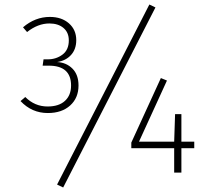

<svg xmlns="http://www.w3.org/2000/svg" viewBox="-20 -765 942 851"><path d="M841 -108H784V0H752V-108H562V-133L693 -419L720 -408L596 -137H752L756 -259H784V-137H841ZM328 -386Q328 -331 291 -297.5Q254 -264 192 -264Q121 -264 71 -317L92 -335Q134 -293 191 -293Q241 -293 268 -318Q295 -343 295 -386Q295 -474 196 -474H169L173 -502H192Q229 -502 257 -523Q285 -544 285 -586Q285 -621 261.5 -641Q238 -661 199 -661Q148 -661 100 -623L82 -644Q136 -690 201 -690Q253 -690 285.5 -661.5Q318 -633 318 -587Q318 -547 295 -521.5Q272 -496 233 -490Q274 -488 301 -461Q328 -434 328 -386ZM669 -732 260 66 233 53 642 -745Z"/></svg>

Font: FiraSans
Style: Regular
Weight: 200
Designer: Carrois Corporate & Edenspiekermann AG
Foundry: Carrois Corporate GbR & Edenspiekermann AG
Version: Version 3.106;PS 003.106;hotconv 1.0.70;makeotf.lib2.5.58329